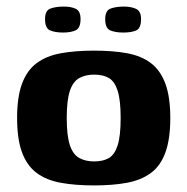

<svg xmlns="http://www.w3.org/2000/svg" viewBox="-20 -558 570 584"><path d="M266 6Q209 6 165 -2Q121 -10 91.5 -32Q62 -54 47 -94.5Q32 -135 32 -199Q32 -263 47 -303.5Q62 -344 91.5 -366Q121 -388 165 -396Q209 -404 266 -404Q324 -404 367 -396Q410 -388 439 -366Q468 -344 483 -303.5Q498 -263 498 -199Q498 -135 483 -94Q468 -53 438.5 -31.5Q409 -10 366 -2Q323 6 266 6ZM266 -67Q294 -67 311.5 -77.5Q329 -88 338 -116.5Q347 -145 347 -199Q347 -253 338 -281.5Q329 -310 311.5 -320.5Q294 -331 266 -331Q240 -331 221 -320.5Q202 -310 192.5 -281.5Q183 -253 183 -199Q183 -145 192.5 -116.5Q202 -88 221 -77.5Q240 -67 266 -67ZM355 -459Q331 -459 315.5 -465.5Q300 -472 300 -500Q300 -526 316.5 -532Q333 -538 357 -538Q379 -538 394 -531Q409 -524 409 -500Q409 -472 394.5 -465.5Q380 -459 355 -459ZM172 -459Q148 -459 132.5 -465.5Q117 -472 117 -500Q117 -526 133.5 -532Q150 -538 174 -538Q197 -538 211 -531Q225 -524 225 -500Q225 -473 210.5 -466Q196 -459 172 -459Z"/></svg>

Font: Genos
Style: Bold
Weight: 700
Designer: Robert E. Leuschke
Foundry: Robert E. Leuschke
Version: Version 1.010